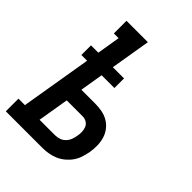

<svg xmlns="http://www.w3.org/2000/svg" viewBox="-234 -840 945 945"><g transform="rotate(45 239.0 -367.5)"><path d="M-22 0V-88H23L85 -459H45V-526H96L116 -647H83V-735H232L197 -526H275V-459H186L166 -338H263Q287 -338 310.5 -333.5Q334 -329 354 -317Q374 -305 388 -286.5Q402 -268 408.5 -246Q415 -224 415.5 -199.5Q416 -175 412 -151Q408 -130 401.5 -109.5Q395 -89 382.5 -71Q370 -53 352.5 -38.5Q335 -24 315 -15.5Q295 -7 274 -3.5Q253 0 233 0ZM233 -88Q247 -88 262 -93Q277 -98 288 -109.5Q299 -121 304.5 -135.5Q310 -150 312 -164Q315 -179 314.5 -194Q314 -209 308.5 -222Q303 -235 290.5 -242.5Q278 -250 263 -250H152L125 -88Z"/></g></svg>

Font: Iosevka Curly Slab SmBdObl
Style: Regular
Weight: 600
Italic angle: -9°
Monospace: yes
Designer: Belleve Invis
Foundry: Belleve Invis
Version: Version 11.0.0; ttfautohint (v1.8.3)